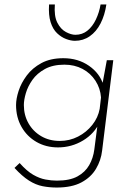

<svg xmlns="http://www.w3.org/2000/svg" viewBox="-20 -655 596 861"><path d="M234 186Q202 186 171 180Q140 174 109.5 154.5Q79 135 45 98L68 76Q100 112 128.5 128.5Q157 145 184 150Q211 155 235 155Q293 155 327.5 136Q362 117 380 85.5Q398 54 403 15L420 -116L428 -109Q404 -56 352.5 -25Q301 6 240 6Q186 6 143.5 -18.5Q101 -43 76.5 -86Q52 -129 52 -184Q52 -212 63.5 -247.5Q75 -283 100 -316.5Q125 -350 165.5 -372Q206 -394 264 -394Q330 -394 379 -360Q428 -326 444 -273L436 -260L459 -385H488L438 20Q433 64 410.5 102Q388 140 345 163Q302 186 234 186ZM269 -365Q217 -365 181.5 -345.5Q146 -326 125.5 -297Q105 -268 96 -237.5Q87 -207 87 -184Q87 -139 107.5 -102.5Q128 -66 164.5 -44.5Q201 -23 248 -23Q292 -23 330 -42.5Q368 -62 394 -95Q420 -128 427 -167L433 -218Q430 -259 408 -293Q386 -327 350 -346Q314 -365 269 -365ZM316 -472Q298 -472 276.5 -480Q255 -488 236 -506Q217 -524 207 -555.5Q197 -587 200 -635H226Q222 -583 237 -553.5Q252 -524 275.5 -511.5Q299 -499 318 -499Q349 -499 372 -517.5Q395 -536 410 -567.5Q425 -599 431 -635H457Q450 -587 431 -550Q412 -513 382.5 -492.5Q353 -472 316 -472Z"/></svg>

Font: Josefin Sans ExtraLight
Style: Italic
Weight: 250
Italic angle: -7°
Designer: Santiago Orozco
Foundry: Typemade
Version: Version 2.000